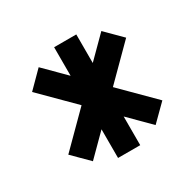

<svg xmlns="http://www.w3.org/2000/svg" viewBox="-115 -709 742 733"><g transform="rotate(-30 256.0 -342.0)"><path d="M207 -460V-585.9H304.7V-460L394 -549.3L463.4 -480L325.2 -341.8L463.4 -203.6L394 -134.8L304.7 -224.1V-97.7H207V-224.1L117.7 -134.8L48.8 -203.6L187 -341.8L48.8 -480L117.7 -549.3Z"/></g></svg>

Font: BabelStone Runic Elder Futhark
Style: Regular
Weight: 400
Designer: Andrew West
Foundry: BabelStone
Version: Version 3.005 March 14, 2022